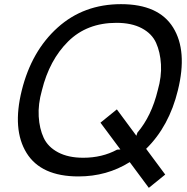

<svg xmlns="http://www.w3.org/2000/svg" viewBox="-20 -840 900 925"><path d="M740 -405Q759 -471 755.5 -530Q752 -589 732 -633.5Q712 -678 663 -704Q614 -730 541 -730Q399 -730 308.5 -640.5Q218 -551 182 -405Q163 -338 166.5 -279Q170 -220 190.5 -176Q211 -132 260 -106Q309 -80 381 -80Q472 -80 544 -119L560 -120L464 -249L543 -313L637 -186L642 -201Q710 -281 740 -405ZM684 -123 776 1 697 65 605 -59Q495 10 358 10Q178 10 108 -103Q38 -216 85 -405Q132 -594 257.5 -707Q383 -820 563 -820Q744 -820 814 -707.5Q884 -595 837 -405Q795 -232 684 -123Z"/></svg>

Font: Sinkin Sans 400 Italic
Style: Italic
Weight: 400
Italic angle: -112°
Designer: Keith Bates
Foundry: K-Type
Version: Sinkin Sans (version 1.0)  by Keith Bates   •   © 2014   www